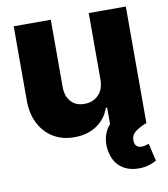

<svg xmlns="http://www.w3.org/2000/svg" viewBox="-83 -616 774 886"><g transform="rotate(-10 303.5 -173.0)"><path d="M392.6 -235.4V-545.9H566.4V0H400.4V-101.6H394.5Q377 -51.3 333.3 -22Q289.6 7.3 228.5 6.8Q172.4 6.8 130.4 -18.6Q88.4 -43.9 64.7 -90.1Q41 -136.2 41 -197.8V-545.9H214.8V-231.4Q214.8 -187.5 238 -161.9Q261.2 -136.2 301.3 -136.7Q339.8 -136.2 366.2 -161.9Q392.6 -187.5 392.6 -235.4ZM496.6 200.2Q448.2 200.2 415.5 176Q382.8 151.9 372.1 106.4Q364.3 77.1 368.4 46.6Q372.6 16.1 387.9 -8.3Q403.3 -32.7 429.7 -44.4L566.4 0Q532.7 13.2 512.9 28.3Q493.2 43.5 493.7 66.9Q493.2 103.5 526.9 103.5Q537.6 103.5 545.7 100.6Q553.7 97.7 560.5 96.2L579.6 178.7Q565.9 186.5 545.2 193.4Q524.4 200.2 496.6 200.2Z"/></g></svg>

Font: Inter Tight ExtraBold
Style: Regular
Weight: 800
Designer: Rasmus Andersson
Foundry: rsms
Version: Version 3.004; ttfautohint (v1.8.4.7-5d5b)